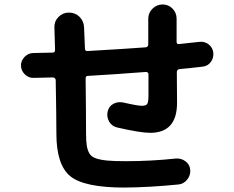

<svg xmlns="http://www.w3.org/2000/svg" viewBox="-20 -803 1040 853"><path d="M127.9 -457Q105.5 -457 89.4 -473.6Q73.2 -490.2 73.2 -512.2Q73.2 -534.2 89.8 -550.8Q106.4 -567.4 127.9 -567.4Q154.3 -567.4 213.9 -569.3Q224.6 -569.3 224.6 -581.1Q223.6 -613.3 221.7 -680.7Q220.7 -708 239.7 -727.5Q258.8 -747.1 286.1 -747.1Q314.5 -747.1 333.5 -728Q352.5 -709 353.5 -680.7Q354.5 -648.4 357.4 -586.9Q357.4 -576.2 367.2 -576.2Q551.8 -586.9 627.9 -592.8Q638.7 -594.7 638.7 -606.4V-719.7Q638.7 -746.1 657.7 -764.6Q676.8 -783.2 702.6 -783.2Q728.5 -783.2 746.6 -764.6Q764.6 -746.1 764.6 -719.7V-616.2Q764.6 -605.5 777.3 -607.4Q793.9 -609.4 825.2 -612.8Q856.4 -616.2 868.2 -617.2Q891.6 -619.1 908.7 -604.5Q925.8 -589.8 927.7 -568.4Q929.7 -544.9 916 -526.9Q902.3 -508.8 878.9 -506.8Q814.5 -499 777.3 -496.1Q766.6 -494.1 765.6 -483.4L766.6 -346.7Q766.6 -212.9 647.5 -212.9Q603.5 -212.9 502 -236.3Q477.5 -241.2 465.3 -262.2Q453.1 -283.2 458 -306.6Q462.9 -330.1 482.9 -341.3Q502.9 -352.5 527.3 -347.7Q590.8 -333 610.4 -333Q627.9 -333 633.8 -340.8Q639.6 -348.6 639.6 -379.9V-472.7Q639.6 -482.4 628.9 -483.4Q491.2 -472.7 370.1 -465.8Q360.4 -465.8 360.4 -454.1Q362.3 -295.9 362.3 -210Q362.3 -174.8 365.7 -154.8Q369.1 -134.8 377.9 -120.1Q386.7 -105.5 408.7 -98.6Q430.7 -91.8 460 -89.4Q489.3 -86.9 540 -86.9Q650.4 -86.9 760.7 -98.6Q785.2 -100.6 804.2 -86.4Q823.2 -72.3 825.2 -48.3Q827.1 -24.4 811.5 -4.9Q795.9 14.6 772.5 16.6Q645.5 29.3 533.2 30.3Q354.5 30.3 292.5 -20Q230.5 -70.3 230.5 -210Q230.5 -283.2 227.5 -447.3Q227.5 -452.1 223.6 -455.6Q219.7 -459 215.8 -459Q154.3 -457 127.9 -457Z"/></svg>

Font: Rounded-X Mgen+ 2m bold
Style: Bold
Weight: 700
Designer: [Source Han Sans]
Ryoko NISHIZUKA  (kana & ideographs); Paul D. Hunt (Latin, Greek & Cyrillic); Wenlong ZHANG  (bopomofo
Version: Version 1.059.20150602